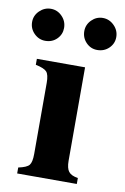

<svg xmlns="http://www.w3.org/2000/svg" viewBox="-108 -714 496 761"><g transform="rotate(10 139.5 -333.0)"><path d="M208 -461V-85Q208 -55 218.5 -41.5Q229 -28 256 -24V0H16V-24Q50 -31 59.5 -43Q69 -55 69 -88V-374Q69 -407 58.5 -418.5Q48 -430 14 -437V-461ZM99 -600Q99 -574 80.5 -555.5Q62 -537 34 -537Q8 -537 -11 -556Q-30 -575 -30 -602Q-30 -628 -10.5 -647Q9 -666 35 -666Q61 -666 80 -646.5Q99 -627 99 -600ZM309 -600Q309 -574 290 -555.5Q271 -537 243 -537Q217 -537 198.5 -556Q180 -575 180 -602Q180 -628 199 -647Q218 -666 244 -666Q270 -666 289.5 -646.5Q309 -627 309 -600Z"/></g></svg>

Font: STIX
Style: Bold
Weight: 700
Designer: MicroPress Inc., with final additions and corrections provided by Coen Hoffman, Elsevier (retired)
Version: Version 1.1.1